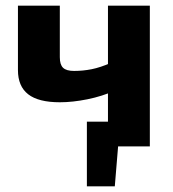

<svg xmlns="http://www.w3.org/2000/svg" viewBox="-20 -514 609 674"><path d="M285 -87H455V0H285ZM285 -5H395L383 140H285ZM190 -494V-313Q190 -287 201.5 -276Q213 -265 240 -265Q271 -265 301.5 -271Q332 -277 371 -294L386 -197Q339 -176 287 -165.5Q235 -155 190 -155Q115 -155 79 -183Q43 -211 43 -268V-494ZM506 -494V0H359V-494Z"/></svg>

Font: Exo 2
Style: Bold
Weight: 700
Designer: Natanael Gama
Foundry: Natanael Gama
Version: Version 2.010